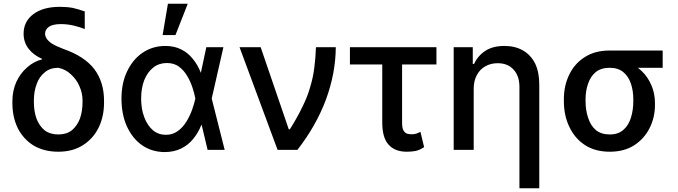

<svg xmlns="http://www.w3.org/2000/svg" viewBox="-20 -797 3603 1021"><path d="M105.5 -618.2Q105.5 -682.6 157.2 -721.7Q209 -760.7 298.8 -760.7Q335.9 -760.7 367.2 -754.9Q397.5 -748 430.7 -736.3Q430.7 -705.1 430.7 -642.6Q410.2 -651.4 375 -660.2Q339.8 -668.9 303.7 -668.9Q262.7 -668.9 241.2 -655.3Q219.7 -640.6 219.7 -617.2Q219.7 -605.5 227.5 -592.8Q235.4 -579.1 255.9 -565.4Q277.3 -551.8 316.4 -537.1Q428.7 -498 481.4 -429.7Q533.2 -360.4 533.2 -261.7Q533.2 -257.8 533.2 -251Q533.2 -176.8 503.9 -117.2Q474.6 -58.6 419.9 -24.4Q366.2 9.8 290 9.8Q213.9 9.8 158.2 -23.4Q103.5 -57.6 74.2 -116.2Q45.9 -174.8 45.9 -249Q45.9 -252 45.9 -258.8Q45.9 -313.5 66.4 -360.4Q87.9 -407.2 124 -438.5Q160.2 -470.7 204.1 -481.4Q204.1 -482.4 203.1 -484.4Q157.2 -504.9 131.8 -538.1Q105.5 -572.3 105.5 -618.2ZM160.2 -263.7Q160.2 -260.7 160.2 -253.9Q160.2 -206.1 173.8 -167Q188.5 -127.9 216.8 -104.5Q246.1 -82 290 -82Q334 -82 362.3 -104.5Q390.6 -127.9 405.3 -167Q418.9 -206.1 418.9 -253.9Q418.9 -257.8 418.9 -263.7Q418.9 -301.8 402.3 -338.9Q386.7 -375 357.4 -401.4Q329.1 -428.7 290 -436.5Q246.1 -436.5 217.8 -412.1Q188.5 -388.7 174.8 -349.6Q160.2 -310.5 160.2 -263.7Z M854.5 11.7Q786.1 10.7 734.4 -25.4Q683.6 -61.5 654.3 -126Q626 -189.5 626 -272.5Q626 -355.5 656.2 -418Q686.5 -481.4 738.3 -516.6Q792 -552.7 859.4 -552.7Q907.2 -552.7 943.4 -534.2Q979.5 -516.6 1004.9 -484.4Q1031.2 -453.1 1047.9 -410.2Q1059.6 -410.2 1085 -410.2Q1089.8 -376 1105.5 -274.4Q1123 -206.1 1174.8 0Q1152.3 0 1084 0Q1067.4 -68.4 1018.6 -274.4Q1013.7 -300.8 1002.9 -333Q992.2 -365.2 974.6 -394.5Q957 -423.8 930.7 -443.4Q904.3 -461.9 867.2 -461.9Q826.2 -461.9 795.9 -438.5Q764.6 -414.1 747.1 -371.1Q730.5 -328.1 730.5 -272.5Q730.5 -217.8 747.1 -173.8Q763.7 -129.9 793 -104.5Q822.3 -80.1 862.3 -80.1Q897.5 -80.1 924.8 -99.6Q952.1 -119.1 970.7 -149.4Q989.3 -179.7 1001 -211.9Q1012.7 -245.1 1018.6 -271.5Q1038.1 -362.3 1077.1 -545.9Q1099.6 -545.9 1168 -545.9Q1152.3 -476.6 1105.5 -271.5Q1100.6 -236.3 1085 -132.8Q1076.2 -132.8 1050.8 -132.8Q1034.2 -90.8 1006.8 -57.6Q980.5 -25.4 942.4 -6.8Q904.3 11.7 854.5 11.7ZM844.7 -610.4Q851.6 -651.4 873 -777.3Q899.4 -777.3 978.5 -777.3Q961.9 -735.4 913.1 -610.4Q895.5 -610.4 844.7 -610.4Z M1456.1 0Q1405.3 -136.7 1253.9 -545.9Q1282.2 -545.9 1366.2 -545.9Q1404.3 -436.5 1515.6 -109.4Q1517.6 -109.4 1521.5 -109.4Q1562.5 -174.8 1588.9 -230.5Q1616.2 -285.2 1629.9 -335.9Q1645.5 -386.7 1651.4 -437.5Q1658.2 -488.3 1660.2 -545.9Q1695.3 -545.9 1765.6 -545.9Q1764.6 -406.2 1712.9 -266.6Q1661.1 -127.9 1561.5 0Q1526.4 0 1456.1 0Z M2300.8 -545.9Q2300.8 -522.5 2300.8 -454.1Q2186.5 -454.1 1840.8 -454.1Q1840.8 -476.6 1840.8 -545.9Q1956.1 -545.9 2300.8 -545.9ZM2012.7 -545.9Q2039.1 -545.9 2118.2 -545.9Q2118.2 -445.3 2118.2 -143.6Q2118.2 -115.2 2126 -102.5Q2133.8 -89.8 2145.5 -85.9Q2157.2 -83 2169.9 -83Q2183.6 -83 2195.3 -86.9Q2207 -91.8 2215.8 -95.7Q2222.7 -68.4 2235.4 -14.6Q2211.9 1 2189.5 5.9Q2168 9.8 2142.6 9.8Q2080.1 9.8 2046.9 -27.3Q2012.7 -63.5 2012.7 -146.5Q2012.7 -279.3 2012.7 -545.9Z M2499 -324.2Q2499 -243.2 2499 0Q2472.7 0 2392.6 0Q2392.6 -136.7 2392.6 -545.9Q2418 -545.9 2494.1 -545.9Q2494.1 -523.4 2494.1 -457Q2496.1 -457 2501 -457Q2520.5 -500 2560.5 -526.4Q2600.6 -552.7 2662.1 -552.7Q2718.8 -552.7 2759.8 -529.3Q2801.8 -505.9 2825.2 -460Q2847.7 -414.1 2847.7 -346.7Q2847.7 -163.1 2847.7 204.1Q2821.3 204.1 2742.2 204.1Q2742.2 70.3 2742.2 -334Q2742.2 -393.6 2710.9 -426.8Q2680.7 -460.9 2626 -460.9Q2589.8 -460.9 2560.5 -444.3Q2532.2 -428.7 2515.6 -397.5Q2499 -367.2 2499 -324.2Z M2978.5 -258.8Q2978.5 -261.7 2978.5 -269.5Q2978.5 -342.8 3007.8 -401.4Q3036.1 -460 3090.8 -494.1Q3144.5 -528.3 3221.7 -528.3Q3235.4 -525.4 3248 -513.7Q3259.8 -502 3276.4 -488.3Q3293 -474.6 3319.3 -464.8Q3361.3 -449.2 3393.6 -418Q3425.8 -386.7 3444.3 -342.8Q3462.9 -299.8 3462.9 -249Q3462.9 -245.1 3462.9 -238.3Q3462.9 -172.9 3434.6 -116.2Q3406.2 -59.6 3352.5 -24.4Q3298.8 9.8 3222.7 9.8Q3145.5 9.8 3090.8 -25.4Q3036.1 -61.5 3007.8 -122.1Q2978.5 -182.6 2978.5 -258.8ZM3093.8 -269.5Q3093.8 -266.6 3093.8 -258.8Q3093.8 -210.9 3107.4 -170.9Q3120.1 -129.9 3148.4 -105.5Q3176.8 -82 3222.7 -82Q3267.6 -82 3294.9 -106.4Q3322.3 -129.9 3335 -170.9Q3347.7 -210.9 3347.7 -258.8Q3347.7 -262.7 3347.7 -269.5Q3347.7 -314.5 3335 -352.5Q3322.3 -390.6 3293.9 -414.1Q3266.6 -436.5 3221.7 -436.5Q3176.8 -436.5 3148.4 -414.1Q3120.1 -390.6 3107.4 -352.5Q3093.8 -314.5 3093.8 -269.5ZM3503.9 -528.3Q3503.9 -505.9 3503.9 -436.5Q3432.6 -436.5 3221.7 -436.5Q3221.7 -460 3221.7 -528.3Q3292 -528.3 3503.9 -528.3Z"/></svg>

Font: DeepSea
Style: Medium
Weight: 500
Designer: Stem
Version: Version 3.019;git-0a5106e0b